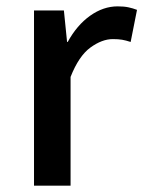

<svg xmlns="http://www.w3.org/2000/svg" viewBox="-20 -584 451 604"><path d="M87 0V-551H181L191 -452H193Q222 -505 263.5 -534.5Q305 -564 350 -564Q370 -564 384 -561Q398 -558 411 -553L391 -452Q376 -457 364 -459Q352 -461 335 -461Q301 -461 264.5 -434.5Q228 -408 202 -342V0Z"/></svg>

Font: Source Han Sans Medium
Style: Regular
Weight: 500
Designer: Ryoko NISHIZUKA Ë•øÂ°öÊ∂ºÂ≠ê (kana, bopomofo & ideographs); Paul D. Hunt (Latin, Greek & Cyrillic); Sandoll Communicatio
Foundry: Adobe
Version: Version 2.004;hotconv 1.0.118;makeotfexe 2.5.65603